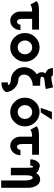

<svg xmlns="http://www.w3.org/2000/svg" viewBox="1108 -1884 910 3222"><g transform="rotate(90 1563.0 -273.0)"><path d="M-28 -430Q-5 -472 128 -472H449V-357H269V-190Q269 -103 318 -103Q334 -103 349 -118Q364 -133 367 -161H457Q454 -82 407.5 -36Q361 10 301 10Q235 10 194 -35Q153 -80 146 -141Q145 -158 145 -195V-357Q124 -357 107 -355.5Q90 -354 77.5 -350Q65 -346 58.5 -343.5Q52 -341 41.5 -335Q31 -329 29 -328Z M506 -237Q506 -336 575.5 -409Q645 -482 747 -482Q848 -482 918 -409.5Q988 -337 988 -236Q988 -136 918.5 -63Q849 10 747 10Q649 10 577.5 -61.5Q506 -133 506 -237ZM631 -236Q631 -188 664 -151.5Q697 -115 747 -115Q797 -115 830 -151Q863 -187 863 -236Q863 -285 830.5 -321.5Q798 -358 747 -358Q697 -358 664 -321.5Q631 -285 631 -236Z M1079 -222Q1079 -273 1106 -331.5Q1133 -390 1199 -437Q1163 -475 1163 -519Q1163 -552 1182 -582Q1130 -600 1112.5 -631Q1095 -662 1093 -706H1217Q1223 -679 1259 -679Q1290 -679 1418 -708L1446 -586Q1362 -567 1307 -566L1296 -564Q1285 -563 1280.5 -562Q1276 -561 1266.5 -558Q1257 -555 1252.5 -550.5Q1248 -546 1244 -539Q1240 -532 1240 -522Q1240 -502 1269 -497Q1298 -492 1391 -492V-368Q1312 -366 1258 -325Q1204 -284 1204 -222Q1204 -181 1228 -155.5Q1252 -130 1285 -126Q1357 -125 1414 -78Q1471 -31 1486 24Q1501 50 1496 75Q1484 115 1441 136.5Q1398 158 1335 158V50Q1373 53 1377 44Q1373 4 1287 0Q1201 -5 1140 -69Q1079 -133 1079 -222Z M1762 -502 1829 -689H1958L1839 -502ZM1591 -237Q1591 -336 1660.5 -409Q1730 -482 1832 -482Q1933 -482 2003 -409.5Q2073 -337 2073 -236Q2073 -136 2003.5 -63Q1934 10 1832 10Q1734 10 1662.5 -61.5Q1591 -133 1591 -237ZM1716 -236Q1716 -188 1749 -151.5Q1782 -115 1832 -115Q1882 -115 1915 -151Q1948 -187 1948 -236Q1948 -285 1915.5 -321.5Q1883 -358 1832 -358Q1782 -358 1749 -321.5Q1716 -285 1716 -236Z M2072 -430Q2095 -472 2228 -472H2549V-357H2369V-190Q2369 -103 2418 -103Q2434 -103 2449 -118Q2464 -133 2467 -161H2557Q2554 -82 2507.5 -36Q2461 10 2401 10Q2335 10 2294 -35Q2253 -80 2246 -141Q2245 -158 2245 -195V-357Q2224 -357 2207 -355.5Q2190 -354 2177.5 -350Q2165 -346 2158.5 -343.5Q2152 -341 2141.5 -335Q2131 -329 2129 -328Z M2629 -326Q2627 -342 2627 -348Q2631 -396 2655.5 -434Q2680 -472 2718 -485Q2747 -490 2774 -474Q2790 -471 2798.5 -468.5Q2807 -466 2825 -454.5Q2843 -443 2857 -425Q2891 -484 2943 -490Q2962 -493 2980 -490Q3035 -484 3067 -431.5Q3099 -379 3104 -298V162H2980V-247Q2980 -294 2967 -330.5Q2954 -367 2935 -367Q2893 -367 2893 -249V0H2768V-268Q2767 -336 2764 -354.5Q2761 -373 2751 -376Q2745 -376 2744 -367Q2733 -360 2729 -326Z"/></g></svg>

Font: Coval
Style: Bold
Weight: 700
Foundry: Context Ltd
Version: Version 001.000